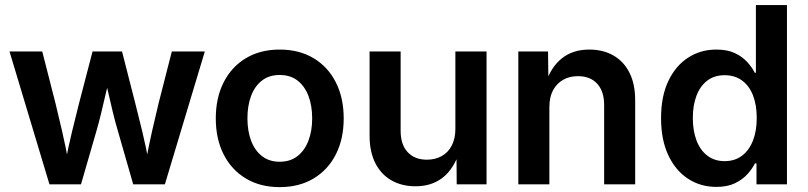

<svg xmlns="http://www.w3.org/2000/svg" viewBox="-20 -748 3277 779"><path d="M180.7 0 18.6 -539.1H151.4L205.1 -329.1Q217.8 -276.4 232.2 -214.6Q246.6 -152.8 259.8 -80.1H243.7Q256.8 -150.9 272 -212.9Q287.1 -274.9 300.8 -329.1L355.5 -539.1H475.1L528.8 -329.1Q542.5 -275.9 557.4 -213.9Q572.3 -151.9 585.4 -80.1H569.3Q582.5 -151.4 596.4 -213.4Q610.4 -275.4 623.5 -329.1L677.2 -539.1H811L648.9 0H520.5L457 -221.2Q447.3 -253.9 438.2 -291.3Q429.2 -328.6 420.4 -367.4Q411.6 -406.2 402.8 -442.4H426.8Q418 -406.2 408.9 -367.4Q399.9 -328.6 390.9 -291Q381.8 -253.4 372.6 -221.2L308.6 0Z M1114.7 11.2Q1036.1 11.2 977.8 -23.7Q919.4 -58.6 887.5 -121.3Q855.5 -184.1 855.5 -267.6Q855.5 -351.1 887.5 -414.1Q919.4 -477.1 977.8 -512Q1036.1 -546.9 1114.7 -546.9Q1193.8 -546.9 1252.2 -512Q1310.5 -477.1 1342.5 -414.1Q1374.5 -351.1 1374.5 -267.6Q1374.5 -184.1 1342.5 -121.3Q1310.5 -58.6 1252.2 -23.7Q1193.8 11.2 1114.7 11.2ZM1114.7 -91.8Q1158.2 -91.8 1187.5 -115Q1216.8 -138.2 1231.7 -178Q1246.6 -217.8 1246.6 -267.6Q1246.6 -318.4 1231.7 -358.2Q1216.8 -397.9 1187.5 -420.9Q1158.2 -443.8 1114.7 -443.8Q1071.8 -443.8 1042.5 -420.9Q1013.2 -397.9 998.5 -358.2Q983.9 -318.4 983.9 -267.6Q983.9 -217.8 998.5 -178Q1013.2 -138.2 1042.5 -115Q1071.8 -91.8 1114.7 -91.8Z M1666 7.8Q1610.4 7.8 1568.4 -16.1Q1526.4 -40 1502.9 -85.9Q1479.5 -131.8 1479.5 -197.8V-539.1H1605.5V-217.3Q1605.5 -161.6 1633.8 -130.9Q1662.1 -100.1 1711.9 -100.1Q1745.6 -100.1 1771.7 -114.5Q1797.9 -128.9 1812.7 -157.2Q1827.6 -185.5 1827.6 -225.6V-539.1H1954.1V0H1833L1832 -134.3H1844.7Q1821.8 -63.5 1776.9 -27.8Q1731.9 7.8 1666 7.8Z M2209 -313.5V0H2083V-539.1H2203.6L2205.1 -405.3H2191.9Q2214.8 -475.6 2259.5 -511.2Q2304.2 -546.9 2371.1 -546.9Q2426.8 -546.9 2468.8 -522.9Q2510.7 -499 2533.9 -453.1Q2557.1 -407.2 2557.1 -341.3V0H2431.2V-321.8Q2431.2 -377.4 2403.1 -408.2Q2375 -439 2324.7 -439Q2291.5 -439 2265.4 -424.6Q2239.3 -410.2 2224.1 -382.3Q2209 -354.5 2209 -313.5Z M2886.7 10.3Q2821.8 10.3 2771 -23.2Q2720.2 -56.6 2691.2 -118.9Q2662.1 -181.2 2662.1 -268.6Q2662.1 -357.4 2691.7 -419.4Q2721.2 -481.4 2772 -514.2Q2822.8 -546.9 2886.2 -546.9Q2931.6 -546.9 2962.2 -532.2Q2992.7 -517.6 3012.2 -495.8Q3031.7 -474.1 3042.5 -452.6H3046.9V-727.5H3172.9V0H3049.3V-85H3043Q3031.7 -62.5 3012 -40.8Q2992.2 -19 2961.7 -4.4Q2931.2 10.3 2886.7 10.3ZM2919.9 -94.2Q2961.4 -94.2 2990.5 -116.2Q3019.5 -138.2 3034.9 -177.5Q3050.3 -216.8 3050.3 -269Q3050.3 -321.8 3035.2 -360.8Q3020 -399.9 2990.7 -421.4Q2961.4 -442.9 2919.9 -442.9Q2878.4 -442.9 2849.6 -420.9Q2820.8 -398.9 2805.9 -359.9Q2791 -320.8 2791 -269Q2791 -217.8 2805.9 -178.2Q2820.8 -138.7 2849.9 -116.5Q2878.9 -94.2 2919.9 -94.2Z"/></svg>

Font: Inter 18pt SemiBold
Style: Regular
Weight: 600
Designer: Rasmus Andersson
Foundry: rsms
Version: Version 4.001;git-66647c0bb